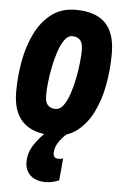

<svg xmlns="http://www.w3.org/2000/svg" viewBox="-55 -595 555 854"><g transform="rotate(5 223.0 -167.5)"><path d="M196 10Q16 10 16 -169Q16 -239 28.5 -307Q41 -375 68.5 -431Q96 -487 140.5 -521Q185 -555 248 -555Q337 -555 381 -511Q425 -467 425 -375Q425 -304 412.5 -235.5Q400 -167 372.5 -111.5Q345 -56 301.5 -23Q258 10 196 10ZM198 -108Q217 -108 232 -128.5Q247 -149 258 -181.5Q269 -214 276.5 -251.5Q284 -289 287.5 -323.5Q291 -358 291 -381Q290 -413 277 -425Q264 -437 243 -437Q224 -437 209 -416Q194 -395 183 -362.5Q172 -330 164.5 -292.5Q157 -255 153.5 -221.5Q150 -188 150 -166Q150 -133 163 -120.5Q176 -108 198 -108ZM178 -12 257 0Q234 19 220 42.5Q206 66 206 87Q206 112 229 112Q241 112 250 108L241 207Q227 213 212 216.5Q197 220 181 220Q138 220 113.5 198Q89 176 89 137Q89 97 113.5 59.5Q138 22 178 -12Z"/></g></svg>

Font: Georama SemiCondensed
Style: Bold Italic
Weight: 700
Width: 4
Italic angle: -9°
Designer: Jean-Baptiste Levee
Foundry: Production Type
Version: Version 1.000